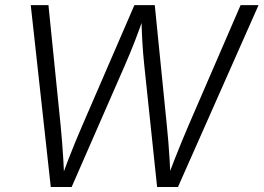

<svg xmlns="http://www.w3.org/2000/svg" viewBox="-20 -748 1054 768"><path d="M183.1 0 103 -727.5H173.8L222.7 -244.6Q226.1 -211.9 228.5 -178.2Q231 -144.5 233.2 -110.1Q235.4 -75.7 236.8 -40H227.1Q240.2 -75.7 253.4 -110.1Q266.6 -144.5 280.5 -178.2Q294.4 -211.9 308.6 -244.6L517.6 -727.5H599.1L647.5 -244.6Q650.9 -211.9 653.6 -178.2Q656.2 -144.5 658.4 -110.1Q660.6 -75.7 662.1 -40H651.9Q664.6 -75.7 678.2 -110.1Q691.9 -144.5 705.6 -178.2Q719.2 -211.9 733.4 -244.6L942.4 -727.5H1014.2L691.9 0H608.4L557.1 -486.8Q552.2 -532.2 549.3 -581.8Q546.4 -631.3 545.4 -693.8H559.6Q539.1 -634.3 519.8 -584.5Q500.5 -534.7 479.5 -486.8L266.6 0Z"/></svg>

Font: Inter Light
Style: Italic
Weight: 300
Italic angle: -9.3988°
Designer: Rasmus Andersson
Foundry: rsms
Version: Version 4.001;git-66647c0bb